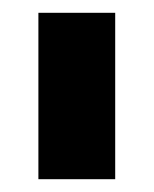

<svg xmlns="http://www.w3.org/2000/svg" viewBox="-20 -720 240 300"><path d="M40 -700H160V-440H40Z"/></svg>

Font: PT Root UI Web Bold
Style: Regular
Weight: 700
Designer: Vitaly Kuzmin
Foundry: ParaType Ltd.
Version: Version 1.000W